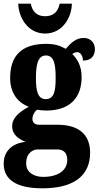

<svg xmlns="http://www.w3.org/2000/svg" viewBox="-32 -788 535 1042"><path d="M213 -606C307 -606 357 -693 358 -768H292C282 -720 254 -700 213 -700C173 -700 144 -720 135 -768H67C69 -693 119 -606 213 -606ZM199 234C374 234 457 161 457 41C457 -55 399 -111 280 -111H180C161 -111 144 -120 144 -143C144 -165 159 -186 170 -193C180 -190 206 -188 218 -188C352 -188 411 -262 411 -370C411 -429 388 -468 360 -495C367 -499 375 -505 388 -505C399 -505 418 -492 418 -459C467 -459 483 -489 483 -522C483 -554 461 -582 423 -582C378 -582 353 -554 325 -523C293 -541 263 -550 218 -550C83 -550 23 -483 23 -365C23 -280 68 -229 124 -209C71 -179 34 -148 34 -103C34 -55 72 -32 107 -18C34 -11 -12 33 -12 100C-12 188 58 234 199 234ZM216 -250C172 -250 163 -298 163 -364C163 -433 172 -487 217 -487C263 -487 270 -435 270 -365C270 -297 263 -250 216 -250ZM202 172C153 172 110 148 110 99C110 41 148 23 172 23H279C317 23 333 46 333 80C333 137 283 172 202 172Z"/></svg>

Font: Noto Serif Ethiopic ExtraCondensed Black
Style: Regular
Weight: 900
Width: 2
Designer: Monotype Design Team
Foundry: Monotype Imaging Inc.
Version: Version 2.102